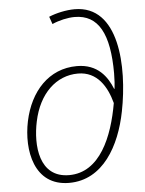

<svg xmlns="http://www.w3.org/2000/svg" viewBox="-55 -814 655 868"><g transform="rotate(-5 273.0 -380.0)"><path d="M224 10C378 10 459 -138 489 -291C529 -492 517 -770 316 -770C278 -770 232 -760 199 -746L211 -712C242 -726 282 -735 313 -735C422 -735 469 -644 469 -466C469 -437 467 -411 465 -396H463C441 -451 399 -513 304 -513C176 -513 90 -417 62 -284C35 -155 64 10 224 10ZM227 -25C90 -25 79 -173 102 -280C128 -404 207 -479 306 -479C394 -479 436 -407 456 -332C430 -182 367 -25 227 -25Z"/></g></svg>

Font: Noto Sans ExtraLight
Style: Italic
Weight: 200
Italic angle: -12°
Designer: Monotype Design Team
Foundry: Monotype Imaging Inc.
Version: Version 2.013